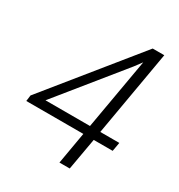

<svg xmlns="http://www.w3.org/2000/svg" viewBox="-169 -825 876 939"><g transform="rotate(30 269.0 -355.5)"><path d="M17.6 -213.4 420.4 -710.9H485.8L402.3 -229.5H509.8L501 -179.7H394L362.3 0H304.2L335.4 -179.7H13.2ZM92.8 -229.5H344.2L414.1 -629.4L383.8 -588.9Z"/></g></svg>

Font: Mardoto Light
Style: Italic
Weight: 300
Italic angle: -12°
Designer: Christian Robertson, Vahan Hovhannisyan
Foundry: Google
Version: Version 1.000